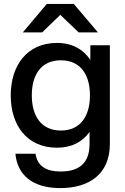

<svg xmlns="http://www.w3.org/2000/svg" viewBox="-20 -752 641 984"><path d="M289 212C432 212 543 144 543 -14V-520H443V-445C407 -499 350 -532 272 -532C119 -532 35 -417 35 -263C35 -109 119 5 272 5C347 5 403 -25 439 -76V-14C439 103 362 127 291 127C220 127 172 102 162 36H59C69 145 147 212 289 212ZM292 -83C191 -83 143 -158 143 -263C143 -369 191 -443 292 -443C393 -443 441 -369 441 -263C441 -158 393 -83 292 -83ZM358 -732H220L97 -586H196L289 -676L383 -586H482Z"/></svg>

Font: Aspekta 500
Style: Regular
Weight: 500
Designer: Ivo Dolenc
Version: Version 2.100